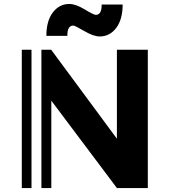

<svg xmlns="http://www.w3.org/2000/svg" viewBox="-20 -949 857 969"><path d="M350 -820Q319 -820 320 -768H214Q214 -843 246.5 -886Q279 -929 330 -929Q362 -929 407.5 -901.5Q453 -874 463 -874Q494 -874 493 -926H599Q599 -851 566.5 -808Q534 -765 483 -765Q452 -765 405 -792.5Q358 -820 350 -820ZM570 -698V-249L239 -697V-698H189V0H239V-441L570 0H726V-698ZM90 0H139V-698H90Z"/></svg>

Font: Balans
Style: Regular
Weight: 400
Designer: Thomas Breure
Foundry: Thomas Breure
Version: Version 2.001